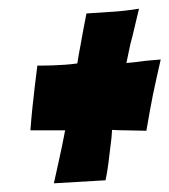

<svg xmlns="http://www.w3.org/2000/svg" viewBox="-20 -534 390 442"><path d="M104 -112Q108 -131 113 -152.5Q118 -174 122 -194Q126 -214 130 -234H50Q52 -261 54.5 -285Q57 -309 60 -334.5Q63 -360 66 -383H77Q88 -383 102 -383.5Q116 -384 130 -385Q144 -386 158 -388Q161 -408 165 -428Q168 -444 171.5 -464Q175 -484 179 -503Q210 -505 240 -507Q270 -509 300 -514Q295 -494 290 -472Q285 -450 280 -432Q275 -409 271 -389Q285 -390 300 -392Q313 -394 326 -395Q339 -396 350 -397Q345 -375 340.5 -355Q336 -335 332 -315.5Q328 -296 324.5 -276Q321 -256 317 -233Q307 -233 293.5 -233.5Q280 -234 268 -234Q253 -234 238 -235Q237 -215 234 -195Q232 -178 229.5 -158Q227 -138 223 -119Z"/></svg>

Font: Bangers
Style: Regular
Weight: 400
Designer: vernon adams
Foundry: Vernon Adams
Version: Version 2.000